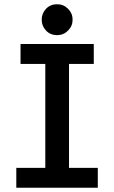

<svg xmlns="http://www.w3.org/2000/svg" viewBox="-20 -902 540 907"><path d="M423 -694V-600H306V-109H442V-15H57V-109H194V-600H77V-694ZM250 -882Q280 -882 301.5 -860.5Q323 -839 323 -809Q323 -779 301.5 -757.5Q280 -736 250 -736Q218 -736 197.5 -757.5Q177 -779 177 -809Q177 -839 197.5 -860.5Q218 -882 250 -882Z"/></svg>

Font: D2Coding
Style: Bold
Weight: 700
Monospace: yes
Designer: Yong-Rak Park; Jeong-Hwan Yoon; Sang-Min Lee;
Foundry: NHN Corporation
Version: Version 1.3.2; Build 20180524